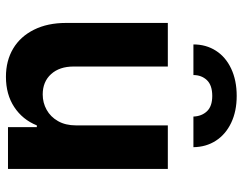

<svg xmlns="http://www.w3.org/2000/svg" viewBox="-104 -694 806 637"><g transform="rotate(90 298.5 -376.0)"><path d="M396.5 -530.3H541V0H402.3V-95.7H396.5Q377.4 -48.3 335.7 -20.8Q293.9 6.8 235.4 6.8Q182.1 6.8 141.8 -17.1Q101.6 -41 79.1 -86.2Q56.6 -131.3 56.6 -192.4V-530.3H201.2V-217.8Q201.2 -170.9 226.3 -143.1Q251.5 -115.2 293.9 -115.2Q321.3 -115.2 344.7 -128.2Q368.2 -141.1 382.3 -166Q396.5 -190.9 396.5 -225.6ZM298.8 -758.8Q349.6 -758.8 387.9 -740.5Q426.3 -722.2 447.3 -689.7Q468.3 -657.2 468.8 -615.2H367.2Q366.2 -642.6 349.6 -660.2Q333 -677.7 298.8 -677.7Q263.2 -677.7 246.3 -659.9Q229.5 -642.1 229.5 -615.2H127.9Q127.9 -657.2 148.7 -689.7Q169.4 -722.2 208.3 -740.5Q247.1 -758.8 298.8 -758.8Z"/></g></svg>

Font: Pretendard JP
Style: Bold
Weight: 700
Designer: Base glyphs from Inter by Rasmus Andersson; Hangeul glyphs from Noto Sans CJK(Source Han Sans) by Jang Soo-young and Kan
Foundry: Kil Hyung-jin
Version: Version 1.309